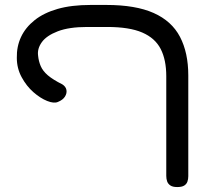

<svg xmlns="http://www.w3.org/2000/svg" viewBox="-20 -606 828 776"><path d="M696 150Q678 150 668.5 143.5Q659 137 655.5 127Q652 117 652 105V-298Q652 -364 629.5 -408Q607 -452 555 -474.5Q503 -497 413 -497H332Q259 -497 213.5 -479.5Q168 -462 149 -435.5Q130 -409 134 -381Q136 -359 144.5 -339Q153 -319 173.5 -301.5Q194 -284 232 -265Q246 -256 248.5 -242.5Q251 -229 242.5 -215.5Q234 -202 214 -194Q198 -187 170.5 -198Q143 -209 115 -233.5Q87 -258 67.5 -294Q48 -330 48 -372Q47 -418 65 -456.5Q83 -495 120 -524.5Q157 -554 213 -570Q269 -586 346 -586H410Q528 -586 601 -553.5Q674 -521 707.5 -457Q741 -393 741 -301V106Q741 118 737.5 128Q734 138 724.5 144Q715 150 696 150Z"/></svg>

Font: Fredoka Expanded
Style: Regular
Weight: 400
Width: 7
Designer: Ben Nathan
Foundry: Milena B. Brandão, Ben Nathan
Version: Version 2.001